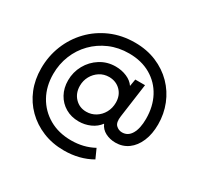

<svg xmlns="http://www.w3.org/2000/svg" viewBox="-174 -830 1279 1245"><g transform="rotate(30 465.0 -207.5)"><path d="M446 211Q360 211 288 181.5Q216 152 163 99.5Q110 47 81.5 -23.5Q53 -94 53 -177Q53 -269 85.5 -350Q118 -431 177.5 -493Q237 -555 318.5 -590.5Q400 -626 498 -626Q587 -626 659.5 -595.5Q732 -565 784 -512Q836 -459 864 -389Q892 -319 892 -241Q892 -169 869 -114.5Q846 -60 805 -30Q764 0 710 0Q669 0 635 -17.5Q601 -35 586 -70Q561 -36 520.5 -18Q480 0 435 0Q379 0 335.5 -25.5Q292 -51 267.5 -95.5Q243 -140 243 -197Q243 -259 272.5 -312Q302 -365 353 -397Q404 -429 467 -429Q512 -429 550.5 -412.5Q589 -396 609 -366L618 -419H691L656 -166Q649 -117 668.5 -98Q688 -79 714 -79Q758 -79 782 -120Q806 -161 806 -233Q806 -325 768.5 -395.5Q731 -466 662 -506Q593 -546 500 -546Q421 -546 355 -517.5Q289 -489 240.5 -439.5Q192 -390 165.5 -324.5Q139 -259 139 -185Q139 -93 178.5 -22Q218 49 289 90Q360 131 454 131Q547 131 622 90L653 159Q562 211 446 211ZM446 -79Q484 -79 515.5 -98.5Q547 -118 565.5 -151.5Q584 -185 584 -226Q584 -280 550.5 -314Q517 -348 465 -349Q425 -349 394 -329Q363 -309 345 -276.5Q327 -244 327 -205Q327 -150 361 -114.5Q395 -79 446 -79Z"/></g></svg>

Font: Plus Jakarta Sans Medium
Style: Italic
Weight: 500
Italic angle: -8°
Designer: Gumpita Rahayu
Foundry: Tokotype
Version: Version 2.071; ttfautohint (v1.8.4.7-5d5b);gftools[0.9.29]